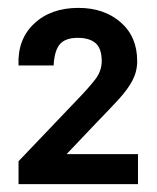

<svg xmlns="http://www.w3.org/2000/svg" viewBox="-20 -877 397 487"><path d="M27 -468 172 -620Q205 -654 221.5 -675.5Q238 -697 238 -722Q238 -754 222.5 -767.5Q207 -781 177 -781Q146 -781 132 -765Q118 -749 116 -711H27Q24 -777 66.5 -817Q109 -857 179 -857Q244 -857 286 -820.5Q328 -784 328 -722Q328 -696 316 -673Q304 -650 280.5 -624.5Q257 -599 222 -563L109 -444L91 -486H330V-410H27Z"/></svg>

Font: 42dot Sans ExtraBold
Style: Regular
Weight: 800
Designer: 42dot
Version: Version 1.000